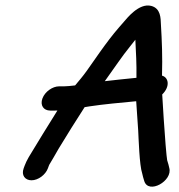

<svg xmlns="http://www.w3.org/2000/svg" viewBox="-20 -661 657 705"><path d="M164.3 -255H182.3C185.2 -255 186.5 -255 190.8 -255.2C158.1 -203.2 115.1 -133.2 85.7 -84.3C78.9 -72.3 74.2 -62.8 70.6 -53L66.9 -43C57.4 -17.4 72.3 1 95.6 1C120.3 1 147.1 -19.1 155.9 -43L159.6 -53C160.4 -55.2 162.2 -58.9 165.5 -63.8C172.5 -74.2 179.2 -88.1 195.5 -115.4C224.8 -164.2 259.9 -219.5 290.7 -267.5C294.8 -268.1 301.1 -269.1 308.3 -270.4C362.7 -278.6 420.6 -283.6 480.1 -289.3C482.2 -253.5 485.5 -213.3 487.4 -182.2C489.1 -152.7 491.8 -54.1 502.2 -23.9C504.3 -15.9 505.8 -7.1 509.6 3.5C524.8 54.1 615.6 3.2 601.4 -44.9C599.5 -52.6 598.2 -59.8 593.8 -72.7C592.8 -78.3 590.5 -98.8 588 -130.2C582.8 -201.4 579.3 -246.6 575.6 -314.2C605.8 -343.6 599.1 -376.9 574.9 -383.3C576.9 -454.5 574.6 -508.6 570.8 -572.7C569.9 -592.9 570.7 -630.4 535 -639.4C489.6 -650.8 445.1 -592.2 436.3 -582.6L416.8 -560.2C393.3 -533.2 371.6 -504.3 347.1 -470L298.6 -401C283 -379.1 271.5 -366.4 255.8 -347.4C242.1 -345.5 222.6 -344 215.2 -344H197.2C173.1 -344 145.1 -324.7 135.8 -299.5C126.4 -274.3 140.2 -255 164.3 -255ZM364.8 -362.9C396.6 -406.9 429.4 -456.2 457.1 -489.9C465.9 -501 470.7 -507.2 477 -515.1C479.3 -465.8 481.9 -429 481 -375.3C443 -371.3 403.9 -367.7 364.8 -362.9Z"/></svg>

Font: Just Breathe
Style: BdObl7
Weight: 400
Foundry: Cannot Into Space Fonts
Version: Version 0.72